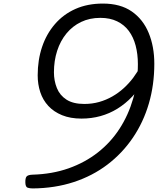

<svg xmlns="http://www.w3.org/2000/svg" viewBox="-20 -1040 884 1075"><path d="M556 -1020Q654 -1020 717.5 -976Q781 -932 812.5 -855.5Q844 -779 844 -683Q844 -565 813.5 -460.5Q783 -356 724 -269Q665 -182 581.5 -118.5Q498 -55 392.5 -20.5Q287 14 163 15Q147 15 135 11Q123 7 122 -16Q121 -43 129 -52Q137 -61 162 -62Q272 -65 364 -97.5Q456 -130 528 -186.5Q600 -243 649.5 -319.5Q699 -396 725.5 -488Q752 -580 752 -681Q752 -737 739.5 -784.5Q727 -832 701.5 -866.5Q676 -901 636 -920.5Q596 -940 542 -940Q482 -940 434 -917Q386 -894 352 -852.5Q318 -811 300 -755.5Q282 -700 282 -635Q282 -588 298.5 -547Q315 -506 352.5 -482Q390 -458 452 -458Q496 -458 535 -469Q574 -480 609 -500Q644 -520 673.5 -547Q703 -574 726.5 -605.5Q750 -637 767 -671L789 -591Q758 -539 720 -499Q682 -459 637.5 -431.5Q593 -404 542.5 -390Q492 -376 436 -376Q374 -376 327.5 -395Q281 -414 250.5 -447Q220 -480 205.5 -524Q191 -568 191 -618Q191 -704 215.5 -777Q240 -850 287.5 -905Q335 -960 402.5 -990Q470 -1020 556 -1020Z"/></svg>

Font: Playwrite RO
Style: Regular
Weight: 400
Designer: Veronika Burian, José Scaglione
Foundry: TypeTogether
Version: Version 1.002